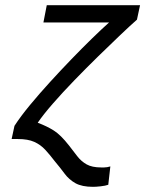

<svg xmlns="http://www.w3.org/2000/svg" viewBox="-20 -538 600 743"><path d="M340 185Q297 185 272 171Q247 157 230 134Q213 111 192 86Q173 61 155 41.5Q137 22 112.5 11Q88 0 49 0H25L36 -51Q60 -88 96 -131.5Q132 -175 173.5 -220.5Q215 -266 257 -309.5Q299 -353 336.5 -389.5Q374 -426 402 -451H148L161 -518H522L510 -462Q485 -440 445.5 -402.5Q406 -365 359.5 -319.5Q313 -274 267.5 -227Q222 -180 184.5 -137Q147 -94 126 -63Q161 -50 188 -33Q215 -16 247 25Q264 47 279 66.5Q294 86 315 98Q336 110 372 110Q371 110 382.5 110Q394 110 407 106L399 177Q388 181 369.5 183Q351 185 340 185Z"/></svg>

Font: Ubuntu Sans Mono
Style: Italic
Weight: 400
Italic angle: -13.5°
Monospace: yes
Designer: Dalton Maag Ltd
Foundry: Dalton Maag Ltd
Version: Version 1.006